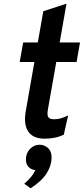

<svg xmlns="http://www.w3.org/2000/svg" viewBox="-20 -742 455 1044"><path d="M222 12Q160.5 12 134 -26.2Q107.5 -64.5 120 -137L167 -405H87L106 -511H185.5L215.5 -681L341.5 -722L304.5 -511H415L396.5 -405H286L241 -149.5Q235 -118 242.2 -105.8Q249.5 -93.5 274 -93.5Q292 -93.5 308.8 -98Q325.5 -102.5 350.5 -114.5L327 -10Q283.5 12 222 12ZM146 282 112 257Q129 242.5 145.2 224.2Q161.5 206 172 183Q149.5 180.5 135.2 165.8Q121 151 121 125Q121 91 143 68Q165 45 194.5 45Q221 45 240.8 62.5Q260.5 80 260.5 113.5Q260.5 157 234.5 199.2Q208.5 241.5 146 282Z"/></svg>

Font: Overpass
Style: Bold Italic
Weight: 700
Italic angle: -10°
Designer: Delve Withrington, Dave Bailey, Thomas Jockin
Foundry: Delve Fonts LLC
Version: Version 4.000; ttfautohint (v1.8.3)